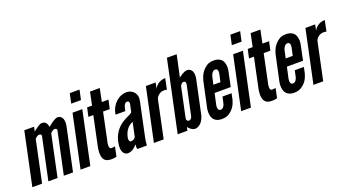

<svg xmlns="http://www.w3.org/2000/svg" viewBox="-54 -1297 3376 1867"><g transform="rotate(-20 1634.0 -363.5)"><path d="M301 0H206L298 -433C302 -454 287 -457 276 -457C265 -457 254 -451 246 -444C241 -440 236 -436 232 -431L141 0H40L156 -547H257L247 -501C249 -502 254 -505 261 -512C276 -523 295 -537 315 -548C324 -553 333 -555 342 -555C378 -555 393 -526 398 -494C400 -495 403 -497 406 -500C409 -503 412 -506 417 -509C434 -524 453 -536 474 -547C485 -552 494 -555 502 -555C529 -555 545 -539 553 -519C560 -498 561 -471 556 -448L461 0H366L458 -433C462 -454 447 -457 436 -457C425 -457 414 -451 406 -444C401 -440 396 -436 392 -431Z M695 -735H796L774 -634H673ZM539 0 655 -547H756L640 0Z M986 -682 958 -547H1027L1007 -456H938L881 -184C877 -167 872 -146 872 -127C873 -108 877 -94 893 -94C901 -94 912 -95 919 -96C921 -97 923 -97 925 -97C927 -97 929 -97 931 -98L910 1C907 2 905 2 903 3C900 4 897 4 894 5C884 7 871 8 855 8C795 8 775 -21 768 -60C761 -99 771 -144 778 -176L837 -456H786L806 -547H857L885 -682Z M1206 -417C1209 -426 1211 -439 1210 -450C1208 -461 1201 -467 1189 -467C1172 -467 1163 -454 1156 -438C1153 -430 1151 -421 1148 -412C1147 -407 1146 -403 1145 -399C1144 -394 1144 -390 1143 -386H1042L1046 -409C1055 -449 1078 -485 1107 -512C1138 -539 1174 -555 1213 -555C1246 -555 1273 -543 1292 -520C1311 -497 1318 -467 1310 -431L1239 -95C1228 -46 1227 -24 1226 0H1127C1120 -11 1124 -37 1127 -44H1120C1113 -35 1101 -22 1085 -11C1069 0 1048 8 1028 8C1015 8 995 3 983 -17C970 -36 963 -70 975 -127C988 -188 1015 -231 1046 -262C1077 -293 1111 -311 1138 -324C1166 -337 1186 -346 1193 -357ZM1174 -264C1119 -243 1089 -194 1078 -142C1075 -133 1075 -123 1076 -112C1079 -100 1083 -91 1095 -91C1118 -91 1140 -105 1144 -124Z M1594 -443C1586 -446 1577 -447 1567 -447C1551 -447 1531 -445 1512 -430C1489 -414 1483 -397 1479 -380L1399 0H1298L1414 -547H1515L1502 -486C1505 -493 1515 -510 1534 -526C1553 -541 1580 -555 1617 -555Z M1700 -735H1801L1753 -511C1774 -527 1790 -539 1813 -548C1822 -553 1832 -555 1842 -555C1870 -555 1886 -539 1895 -519C1902 -498 1903 -471 1898 -448L1824 -99C1819 -76 1807 -49 1791 -29C1772 -8 1751 8 1723 8C1704 8 1686 -3 1673 -14C1666 -21 1659 -28 1652 -36L1645 0H1544ZM1670 -120C1666 -101 1678 -87 1693 -87C1708 -87 1723 -101 1727 -120L1792 -427C1796 -446 1787 -460 1772 -460C1757 -460 1739 -443 1735 -427Z M2173 -196 2160 -133C2145 -80 2122 -43 2079 -14C2058 1 2032 8 1999 8C1934 8 1908 -28 1900 -64C1895 -87 1895 -111 1899 -136L1958 -411C1973 -464 1997 -502 2040 -533C2059 -548 2086 -555 2119 -555C2151 -555 2174 -546 2190 -533C2206 -520 2214 -501 2218 -484C2223 -463 2224 -441 2219 -414L2186 -255H2019L1993 -136C1990 -117 1992 -101 1999 -89C2003 -84 2010 -81 2019 -81C2038 -81 2049 -93 2056 -108C2061 -115 2064 -125 2066 -136L2079 -196ZM2035 -334H2108L2125 -411C2129 -432 2129 -447 2121 -459C2117 -464 2110 -467 2101 -467C2082 -467 2071 -454 2063 -439C2059 -432 2055 -423 2052 -411Z M2357 -735H2458L2436 -634H2335ZM2201 0 2317 -547H2418L2302 0Z M2648 -682 2620 -547H2689L2669 -456H2600L2543 -184C2539 -167 2534 -146 2534 -127C2535 -108 2539 -94 2555 -94C2563 -94 2574 -95 2581 -96C2583 -97 2585 -97 2587 -97C2589 -97 2591 -97 2593 -98L2572 1C2569 2 2567 2 2565 3C2562 4 2559 4 2556 5C2546 7 2533 8 2517 8C2457 8 2437 -21 2430 -60C2423 -99 2433 -144 2440 -176L2499 -456H2448L2468 -547H2519L2547 -682Z M2921 -196 2908 -133C2893 -80 2870 -43 2827 -14C2806 1 2780 8 2747 8C2682 8 2656 -28 2648 -64C2643 -87 2643 -111 2647 -136L2706 -411C2721 -464 2745 -502 2788 -533C2807 -548 2834 -555 2867 -555C2899 -555 2922 -546 2938 -533C2954 -520 2962 -501 2966 -484C2971 -463 2972 -441 2967 -414L2934 -255H2767L2741 -136C2738 -117 2740 -101 2747 -89C2751 -84 2758 -81 2767 -81C2786 -81 2797 -93 2804 -108C2809 -115 2812 -125 2814 -136L2827 -196ZM2783 -334H2856L2873 -411C2877 -432 2877 -447 2869 -459C2865 -464 2858 -467 2849 -467C2830 -467 2819 -454 2811 -439C2807 -432 2803 -423 2800 -411Z M3245 -443C3237 -446 3228 -447 3218 -447C3202 -447 3182 -445 3163 -430C3140 -414 3134 -397 3130 -380L3050 0H2949L3065 -547H3166L3153 -486C3156 -493 3166 -510 3185 -526C3204 -541 3231 -555 3268 -555Z"/></g></svg>

Font: League Gothic Italic
Style: Regular
Weight: 400
Designer: Tyler Finck
Foundry: The League of Moveable Type
Version: Version 1.001;PS 001.001;hotconv 1.0.56;makeotf.lib2.0.21325